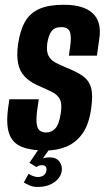

<svg xmlns="http://www.w3.org/2000/svg" viewBox="-20 -612 431 790"><path d="M167.7 7.4Q107.7 7.4 70 -7.6Q32.3 -22.6 18.2 -60.8Q4.2 -99 13.5 -168L18.5 -203.5H139.4L133 -158.5Q128.1 -121.3 131.1 -101.5Q134.1 -81.6 144.5 -74.2Q154.9 -66.9 170.5 -66.9Q192 -66.9 207.7 -83.6Q223.4 -100.3 230.3 -147.6Q235.9 -185 226.5 -203.5Q217 -222 193.9 -233.6Q170.8 -245.2 133.1 -261.6Q100.3 -277 80.6 -298.1Q60.9 -319.2 54.5 -351.1Q48.1 -383 54.1 -428.7Q62.5 -486.9 83.2 -523Q104 -559 142.5 -575.7Q181 -592.4 243.3 -592.4Q323.8 -592.4 361.3 -557.5Q398.8 -522.6 388.8 -454.1L378.7 -382.9Q349.9 -382.9 321 -382.9Q292.2 -382.9 263.3 -382.9L268.6 -419.4Q274.9 -463.5 267.1 -482Q259.3 -500.4 232.1 -500.4Q205.5 -500.4 192.5 -484.1Q179.5 -467.8 174.3 -432.4Q170.4 -401.7 178.9 -384Q187.5 -366.4 206.4 -355.6Q225.3 -344.9 252.6 -333.9Q294.9 -317.2 320.4 -299.4Q345.9 -281.6 354.6 -251.2Q363.2 -220.8 354.9 -164.3Q346.2 -100.2 319.3 -62.4Q292.3 -24.7 253.1 -8.7Q214 7.4 167.7 7.4ZM134.1 157.2Q115 157.2 99.7 150.1Q84.4 143 77.8 139L98 102.5Q103 107.2 114 111.7Q125 116.3 135.1 116.3Q151.3 116.3 160.6 108.7Q169.9 101 170.9 89.4Q174.5 67.6 150.8 67.6Q144.5 67.6 139 70Q133.6 72.3 129.7 75.2L101 58L140.3 0H184.5L150.9 48L145.2 44.9Q152.5 40.6 162.2 38.1Q171.9 35.5 183 35.5Q212.1 35.5 224.5 52.8Q236.9 70 234.2 90.5Q230.5 118.3 203.6 137.7Q176.8 157.2 134.1 157.2Z"/></svg>

Font: Alumni Sans Thin
Style: Italic
Weight: 100
Italic angle: -8°
Designer: Robert E. Leuschke
Foundry: Robert E. Leuschke
Version: Version 1.016